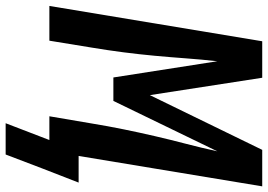

<svg xmlns="http://www.w3.org/2000/svg" viewBox="-158 -624 926 663"><g transform="rotate(90 304.5 -292.0)"><path d="M398 151 456 0H374L399 -147Q408 -202 419 -256Q430 -310 442.5 -364Q455 -418 469 -471.5Q483 -525 495 -580L321 -221H240L184 -580Q178 -526 174 -471.5Q170 -417 165 -363Q160 -309 153 -255Q146 -201 137 -147L113 0H-7L115 -735H241L301 -347L490 -735H616L511 -101H603L554 25L506 151Z"/></g></svg>

Font: Iosevka Curly Extended Oblique
Style: Bold
Weight: 700
Width: 7
Italic angle: -9°
Monospace: yes
Designer: Belleve Invis
Foundry: Belleve Invis
Version: Version 11.1.0; ttfautohint (v1.8.3)